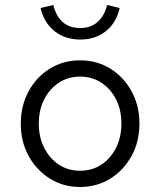

<svg xmlns="http://www.w3.org/2000/svg" viewBox="-20 -737 640 767"><path d="M300 10Q233 10 179.4 -23.4Q125.8 -56.8 94.4 -114Q63 -171.2 63 -243.1Q63 -315 94.4 -372.5Q125.8 -430 179.4 -463Q233 -496 299.9 -496Q366.9 -496 420.4 -463Q474 -430 505.5 -372.5Q537 -315 537 -243.1Q537 -171.2 505.6 -114Q474.1 -56.8 420.6 -23.4Q367 10 300 10ZM299.5 -55Q348 -55 385 -79.3Q422 -103.6 443.5 -146.3Q465 -189 465 -243.5Q465 -298 443.5 -340.2Q421.9 -382.4 384.8 -406.7Q347.7 -431 300 -431Q252 -431 215 -406.5Q178 -382 156.5 -340Q135 -298 135 -243.5Q135 -189 156.5 -146.5Q178 -104 215 -79.5Q252 -55 299.5 -55ZM301 -579Q240 -579 198 -612.5Q156 -646 142 -705L193 -717Q216 -625 301 -625Q342 -625 369.5 -649Q397 -673 408 -717L458 -705Q445 -646 403 -612.5Q361 -579 301 -579Z"/></svg>

Font: Red Hat Mono VF Light
Style: Regular
Weight: 300
Monospace: yes
Designer: Pentagram, MCKL
Foundry: Pentagram, MCKL
Version: Version 1.023